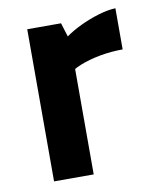

<svg xmlns="http://www.w3.org/2000/svg" viewBox="-64 -559 496 610"><g transform="rotate(-10 183.5 -254.0)"><path d="M61.8 0V-490.8H170.8L184.8 -445.9Q204.9 -460.7 233.7 -474.5Q262.5 -488.2 293.3 -497.6Q324 -506.9 349.2 -507.9V-375.1Q311.9 -375.1 275.6 -368.4Q239.3 -361.7 210.4 -350Q181.5 -338.3 166 -322.5L189.7 -389.2V0Z"/></g></svg>

Font: Anaheim
Style: Regular
Weight: 400
Designer: Vernon Adams
Foundry: Vernon Adams
Version: Version 2.001